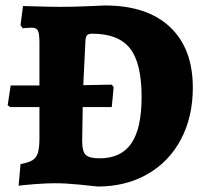

<svg xmlns="http://www.w3.org/2000/svg" viewBox="-20 -669 747 701"><path d="M182 0Q148 0 104.5 3.5Q61 7 48 9L55 -70Q84 -75 98.5 -84Q113 -93 118.5 -111.5Q124 -130 124 -165V-278H17L8 -285L19 -357H124V-514Q124 -546 118.5 -557Q113 -568 96 -568Q85 -568 75.5 -567Q66 -566 63 -566L55 -577L64 -647Q80 -647 121.5 -645.5Q163 -644 202 -644Q243 -644 293 -646Q343 -648 363 -649Q517 -649 600.5 -570.5Q684 -492 684 -349Q684 -242 640.5 -160Q597 -78 518 -33Q439 12 337 12Q321 10 270 5Q219 0 182 0ZM388 -360 395 -351 388 -278H282L280 -153Q280 -116 293 -103.5Q306 -91 344 -91Q422 -91 459.5 -145.5Q497 -200 497 -315Q497 -439 454.5 -492.5Q412 -546 317 -546Q303 -546 298 -540.5Q293 -535 292 -521L284 -358Z"/></svg>

Font: Alegreya ExtraBold
Style: Regular
Weight: 800
Designer: Juan Pablo del Peral
Foundry: Huerta Tipografica
Version: Version 2.007; ttfautohint (v1.6)